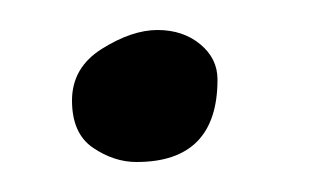

<svg xmlns="http://www.w3.org/2000/svg" viewBox="-20 -90 218 128"><path d="M125 -37Q125 18 71 18Q56 18 42 8.5Q28 -1 28 -23Q28 -45 48 -57.5Q68 -70 85 -70Q102 -70 113.5 -60.5Q125 -51 125 -37Z"/></svg>

Font: Cookie
Style: Regular
Weight: 400
Designer: Ania Kruk
Foundry: Ania Kruk
Version: Version 1.004